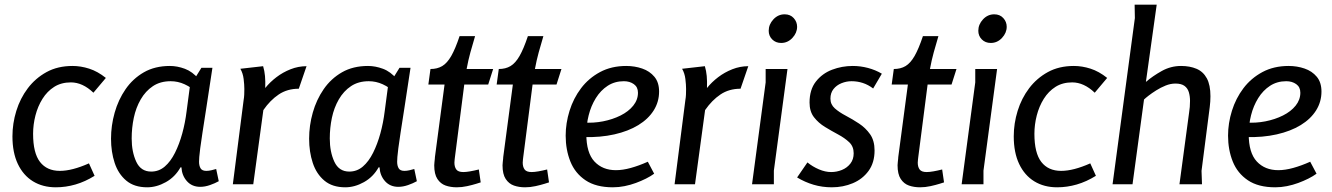

<svg xmlns="http://www.w3.org/2000/svg" viewBox="-20 -785 5674 818"><path d="M378 -390Q355 -412 331 -423Q307 -434 282 -434Q241 -434 211 -415Q181 -396 161 -364Q141 -332 131 -293Q121 -254 121 -215Q121 -133 150.5 -95Q180 -57 235 -57Q261 -57 292 -65Q323 -73 359 -89L383 -36Q343 -11 301.5 1Q260 13 218 13Q162 13 120.5 -12.5Q79 -38 56 -86.5Q33 -135 33 -204Q33 -259 49.5 -312.5Q66 -366 98.5 -409Q131 -452 178.5 -478Q226 -504 289 -504Q324 -504 360 -492.5Q396 -481 431 -453Z M838 -496H885Q870 -396 859.5 -328.5Q849 -261 842.5 -219Q836 -177 833 -153Q830 -129 829 -116.5Q828 -104 828 -96Q828 -79 834.5 -68Q841 -57 859 -57Q869 -57 880 -59.5Q891 -62 901 -65L912 -13Q896 -4 874.5 3.5Q853 11 833 11Q798 11 776.5 -13Q755 -37 753 -72H749Q726 -31 686.5 -9Q647 13 607 13Q552 13 518 -15.5Q484 -44 468.5 -91Q453 -138 453 -194Q453 -250 468.5 -305Q484 -360 515 -405Q546 -450 593 -477Q640 -504 704 -504Q735 -504 767.5 -492Q800 -480 827 -448V-385Q795 -413 766.5 -426Q738 -439 707 -439Q663 -439 631.5 -418Q600 -397 579.5 -361.5Q559 -326 550 -283Q541 -240 541 -195Q541 -138 560.5 -96Q580 -54 624 -54Q657 -54 682 -75.5Q707 -97 725.5 -134Q744 -171 756.5 -216.5Q769 -262 775 -311L789 -417Z M1101 -503Q1107 -483 1109 -461Q1111 -439 1110 -410Q1130 -435 1157.5 -456Q1185 -477 1218 -490Q1251 -503 1286 -503L1253 -407Q1204 -407 1167.5 -382.5Q1131 -358 1102 -316L1059 0H972L1018 -359Q1020 -370 1020.5 -382Q1021 -394 1021 -406Q1021 -424 1018 -448.5Q1015 -473 1004 -492Z M1682 -496H1729Q1714 -396 1703.5 -328.5Q1693 -261 1686.5 -219Q1680 -177 1677 -153Q1674 -129 1673 -116.5Q1672 -104 1672 -96Q1672 -79 1678.5 -68Q1685 -57 1703 -57Q1713 -57 1724 -59.5Q1735 -62 1745 -65L1756 -13Q1740 -4 1718.5 3.5Q1697 11 1677 11Q1642 11 1620.5 -13Q1599 -37 1597 -72H1593Q1570 -31 1530.5 -9Q1491 13 1451 13Q1396 13 1362 -15.5Q1328 -44 1312.5 -91Q1297 -138 1297 -194Q1297 -250 1312.5 -305Q1328 -360 1359 -405Q1390 -450 1437 -477Q1484 -504 1548 -504Q1579 -504 1611.5 -492Q1644 -480 1671 -448V-385Q1639 -413 1610.5 -426Q1582 -439 1551 -439Q1507 -439 1475.5 -418Q1444 -397 1423.5 -361.5Q1403 -326 1394 -283Q1385 -240 1385 -195Q1385 -138 1404.5 -96Q1424 -54 1468 -54Q1501 -54 1526 -75.5Q1551 -97 1569.5 -134Q1588 -171 1600.5 -216.5Q1613 -262 1619 -311L1633 -417Z M2004 -631Q1993 -594 1984 -561.5Q1975 -529 1968 -491H2081L2060 -425H1958L1918 -114Q1918 -113 1917 -105.5Q1916 -98 1916 -92Q1916 -74 1924 -63Q1932 -52 1954 -52Q1966 -52 1983 -55Q2000 -58 2020 -63L2028 -8Q2025 -7 2009 -2Q1993 3 1970.5 8Q1948 13 1926 13Q1900 13 1878.5 5.5Q1857 -2 1843.5 -22.5Q1830 -43 1830 -81Q1830 -87 1831 -94.5Q1832 -102 1832.5 -108.5Q1833 -115 1833 -116L1874 -425H1805L1814 -491Q1843 -491 1864 -503.5Q1885 -516 1902.5 -546.5Q1920 -577 1938 -631Z M2295 -631Q2284 -594 2275 -561.5Q2266 -529 2259 -491H2372L2351 -425H2249L2209 -114Q2209 -113 2208 -105.5Q2207 -98 2207 -92Q2207 -74 2215 -63Q2223 -52 2245 -52Q2257 -52 2274 -55Q2291 -58 2311 -63L2319 -8Q2316 -7 2300 -2Q2284 3 2261.5 8Q2239 13 2217 13Q2191 13 2169.5 5.5Q2148 -2 2134.5 -22.5Q2121 -43 2121 -81Q2121 -87 2122 -94.5Q2123 -102 2123.5 -108.5Q2124 -115 2124 -116L2165 -425H2096L2105 -491Q2134 -491 2155 -503.5Q2176 -516 2193.5 -546.5Q2211 -577 2229 -631Z M2648 -504Q2684 -504 2716 -493Q2748 -482 2768 -458Q2788 -434 2788 -395Q2788 -351 2765 -314.5Q2742 -278 2699.5 -252Q2657 -226 2597.5 -212.5Q2538 -199 2466 -201V-263Q2508 -260 2549 -268Q2590 -276 2624 -293Q2658 -310 2678 -335Q2698 -360 2698 -390Q2698 -414 2680.5 -426.5Q2663 -439 2638 -439Q2599 -439 2569 -419.5Q2539 -400 2518.5 -367Q2498 -334 2488 -294Q2478 -254 2478 -214Q2478 -134 2512.5 -97Q2547 -60 2604 -60Q2633 -60 2667.5 -69.5Q2702 -79 2740 -96L2767 -45Q2752 -34 2732 -24Q2712 -14 2689 -5.5Q2666 3 2641 8Q2616 13 2591 13Q2519 13 2474.5 -17Q2430 -47 2410 -97Q2390 -147 2390 -207Q2390 -260 2406.5 -313Q2423 -366 2455.5 -409Q2488 -452 2536.5 -478Q2585 -504 2648 -504Z M2983 -503Q2989 -483 2991 -461Q2993 -439 2992 -410Q3012 -435 3039.5 -456Q3067 -477 3100 -490Q3133 -503 3168 -503L3135 -407Q3086 -407 3049.5 -382.5Q3013 -358 2984 -316L2941 0H2854L2900 -359Q2902 -370 2902.5 -382Q2903 -394 2903 -406Q2903 -424 2900 -448.5Q2897 -473 2886 -492Z M3376 -671Q3376 -645 3356 -623.5Q3336 -602 3308 -602Q3285 -602 3270 -617Q3255 -632 3255 -654Q3255 -681 3275 -702.5Q3295 -724 3323 -724Q3347 -724 3361.5 -708Q3376 -692 3376 -671ZM3335 -491 3277 -58V0H3184L3242 -434V-491Z M3700 -408Q3679 -424 3656 -431.5Q3633 -439 3608 -439Q3586 -439 3565 -430.5Q3544 -422 3531 -405.5Q3518 -389 3518 -365Q3518 -340 3536.5 -323.5Q3555 -307 3583.5 -292Q3612 -277 3640 -258.5Q3668 -240 3687 -213Q3706 -186 3706 -144Q3706 -92 3680.5 -57Q3655 -22 3613.5 -4.5Q3572 13 3524 13Q3483 13 3446 2Q3409 -9 3376 -29L3420 -93Q3442 -75 3469 -63.5Q3496 -52 3521 -52Q3545 -52 3567 -61Q3589 -70 3603 -88Q3617 -106 3617 -132Q3617 -161 3598 -179Q3579 -197 3551 -212Q3523 -227 3495 -244Q3467 -261 3448 -285.5Q3429 -310 3429 -348Q3429 -403 3456 -437.5Q3483 -472 3525 -488Q3567 -504 3613 -504Q3646 -504 3678 -495.5Q3710 -487 3737 -471Z M3978 -631Q3967 -594 3958 -561.5Q3949 -529 3942 -491H4055L4034 -425H3932L3892 -114Q3892 -113 3891 -105.5Q3890 -98 3890 -92Q3890 -74 3898 -63Q3906 -52 3928 -52Q3940 -52 3957 -55Q3974 -58 3994 -63L4002 -8Q3999 -7 3983 -2Q3967 3 3944.5 8Q3922 13 3900 13Q3874 13 3852.5 5.5Q3831 -2 3817.5 -22.5Q3804 -43 3804 -81Q3804 -87 3805 -94.5Q3806 -102 3806.5 -108.5Q3807 -115 3807 -116L3848 -425H3779L3788 -491Q3817 -491 3838 -503.5Q3859 -516 3876.5 -546.5Q3894 -577 3912 -631Z M4269 -671Q4269 -645 4249 -623.5Q4229 -602 4201 -602Q4178 -602 4163 -617Q4148 -632 4148 -654Q4148 -681 4168 -702.5Q4188 -724 4216 -724Q4240 -724 4254.5 -708Q4269 -692 4269 -671ZM4228 -491 4170 -58V0H4077L4135 -434V-491Z M4644 -390Q4621 -412 4597 -423Q4573 -434 4548 -434Q4507 -434 4477 -415Q4447 -396 4427 -364Q4407 -332 4397 -293Q4387 -254 4387 -215Q4387 -133 4416.5 -95Q4446 -57 4501 -57Q4527 -57 4558 -65Q4589 -73 4625 -89L4649 -36Q4609 -11 4567.5 1Q4526 13 4484 13Q4428 13 4386.5 -12.5Q4345 -38 4322 -86.5Q4299 -135 4299 -204Q4299 -259 4315.5 -312.5Q4332 -366 4364.5 -409Q4397 -452 4444.5 -478Q4492 -504 4555 -504Q4590 -504 4626 -492.5Q4662 -481 4697 -453Z M4908 -765 4862 -436Q4891 -461 4929.5 -482.5Q4968 -504 5012 -504Q5049 -504 5077.5 -492Q5106 -480 5121.5 -451.5Q5137 -423 5137 -375Q5137 -353 5134 -329L5099 -57L5101 0H5005L5046 -305Q5048 -317 5049 -329.5Q5050 -342 5050 -355Q5050 -375 5045 -392Q5040 -409 5026.5 -419Q5013 -429 4988 -429Q4967 -429 4946 -420.5Q4925 -412 4906 -400Q4887 -388 4873.5 -377.5Q4860 -367 4854 -361L4805 0H4720L4815 -708L4814 -765Z M5470 -504Q5506 -504 5538 -493Q5570 -482 5590 -458Q5610 -434 5610 -395Q5610 -351 5587 -314.5Q5564 -278 5521.5 -252Q5479 -226 5419.5 -212.5Q5360 -199 5288 -201V-263Q5330 -260 5371 -268Q5412 -276 5446 -293Q5480 -310 5500 -335Q5520 -360 5520 -390Q5520 -414 5502.5 -426.5Q5485 -439 5460 -439Q5421 -439 5391 -419.5Q5361 -400 5340.5 -367Q5320 -334 5310 -294Q5300 -254 5300 -214Q5300 -134 5334.5 -97Q5369 -60 5426 -60Q5455 -60 5489.5 -69.5Q5524 -79 5562 -96L5589 -45Q5574 -34 5554 -24Q5534 -14 5511 -5.5Q5488 3 5463 8Q5438 13 5413 13Q5341 13 5296.5 -17Q5252 -47 5232 -97Q5212 -147 5212 -207Q5212 -260 5228.5 -313Q5245 -366 5277.5 -409Q5310 -452 5358.5 -478Q5407 -504 5470 -504Z"/></svg>

Font: Rosario Medium
Style: Italic
Weight: 500
Italic angle: -8.05°
Version: Version 1.201